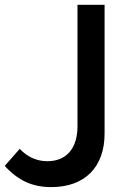

<svg xmlns="http://www.w3.org/2000/svg" viewBox="-44 -770 525 805"><path d="M38.6 -145.9Q65 -118.6 93.9 -106.4Q122.7 -94.1 154.1 -94.1Q214.5 -94.1 247.7 -132.7Q280.9 -171.4 280.9 -241.4V-750H394.5V-210.9Q394.5 -157.3 379.3 -115.5Q364.1 -73.6 335.2 -44.8Q306.4 -15.9 264.8 -0.7Q223.2 14.5 170.5 14.5Q111.8 14.5 65 -6.8Q18.2 -28.2 -24.1 -74.5Z"/></svg>

Font: Spartan MB SemBd
Style: Regular
Weight: 600
Designer: Matt Bailey, Mirko Velimirovic
Foundry: Matt Bailey
Version: Version 1.005